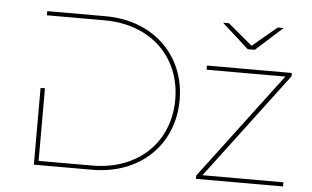

<svg xmlns="http://www.w3.org/2000/svg" viewBox="-50 -795 1418 872"><g transform="rotate(5 658.5 -358.5)"><path d="M133 -350V0H398C619 0 767 -148 767 -350C767 -552 619 -700 398 -700H133V-681H396C610 -681 747 -541 747 -350C747 -159 610 -19 396 -19H153V-350ZM1269 0V-19H900L1264 -502V-517H877V-498H1236L872 -15V0ZM1087 -607 1209 -717H1182L1071 -624L960 -717H933L1055 -607Z"/></g></svg>

Font: Montserrat-Alt1 Thin
Style: Regular
Weight: 100
Designer: Differentunic
Foundry: Differentunic
Version: Version 7.222